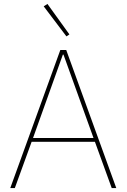

<svg xmlns="http://www.w3.org/2000/svg" viewBox="-20 -951 640 971"><path d="M316 -767 331 -777 220 -931 201 -919ZM568 0 315 -698H285L32 0H55L140 -234H460L545 0ZM453 -253H147L298 -675H301Z"/></svg>

Font: IBM Plex Arabic Thin
Style: Regular
Weight: 100
Designer: Mike Abbink, Paul van der Laan, Pieter van Rosmalen, Wael Morcos, Khajak Apelian
Foundry: Bold Monday
Version: Version 1.0